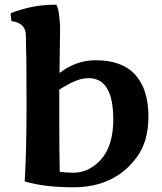

<svg xmlns="http://www.w3.org/2000/svg" viewBox="-20 -776 690 816"><path d="M231.9 -395V-269.5Q231.9 -127 233.9 -45.9Q257.8 -42 292 -42Q356 -42 406.2 -94.7Q461.4 -153.3 461.4 -268.6Q461.4 -443.8 356.9 -443.8Q329.1 -443.8 300.8 -432.1Q272.5 -420.4 231.9 -395ZM234.9 -671.9 235.4 -655.3Q235.4 -641.6 234.9 -615.2Q234.4 -588.9 233.9 -546.4Q233.4 -503.9 232.9 -465.8Q303.7 -520 386.2 -520Q499 -520 554.9 -458Q610.8 -396 610.8 -281.2Q610.8 -175.3 562.5 -109.4Q468.3 20 292 20Q168.9 20 85 -4.9Q92.8 -134.3 92.8 -336.4Q92.8 -538.6 89.8 -630.9Q88.4 -655.3 71.8 -669.4Q55.2 -683.6 28.8 -686Q25.4 -710 25.4 -713.1Q25.4 -716.3 25.9 -720.2Q118.2 -755.9 210.4 -755.9Q214.8 -755.9 219.2 -755.9Q230.5 -741.7 234.9 -671.9Z"/></svg>

Font: Marko One
Style: Regular
Weight: 400
Designer: Zhenya Spizhovyi
Foundry: Cyreal
Version: Version 1.003